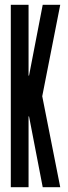

<svg xmlns="http://www.w3.org/2000/svg" viewBox="-20 -780 285 800"><path d="M158 0 101 -295H99V0H25V-760H99V-465H101L158 -760H231L156 -379L231 0Z"/></svg>

Font: Commune Nuit Debout
Style: Regular
Weight: 400
Designer: Sébastien Marchal
Foundry: Sébastien Marchal
Version: Version 1.003;PS 1.3;hotconv 1.0.88;makeotf.lib2.5.647800